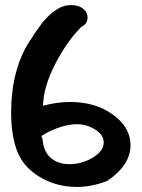

<svg xmlns="http://www.w3.org/2000/svg" viewBox="-20 -739 561 759"><path d="M24 -292Q24 -464 98 -578Q100 -579 109 -594Q118 -609 122 -614Q126 -619 136 -633.5Q146 -648 152 -655Q158 -662 170 -674Q182 -686 191 -692.5Q200 -699 212 -706Q224 -713 237 -716Q250 -719 262 -719Q290 -719 308 -705Q326 -691 326 -669Q326 -645 302 -633Q246 -578 199 -487.5Q152 -397 150 -321Q206 -336 256 -336Q358 -336 427 -285.5Q496 -235 496 -165Q496 -86 404 -24Q344 0 284 0Q200 0 133 -42Q66 -84 44 -152Q24 -213 24 -292ZM146 -203Q142 -199 148 -190Q152 -139 181 -114.5Q210 -90 254 -90Q304 -90 347 -116Q390 -142 390 -176Q390 -206 356 -227Q322 -248 286 -248Q234 -248 170 -217Z"/></svg>

Font: NaniFont Regular
Style: Regular
Weight: 400
Designer: Nanigashitei
Version: Version 1.036